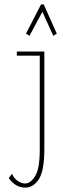

<svg xmlns="http://www.w3.org/2000/svg" viewBox="-20 -685 290 879"><path d="M93 174Q49 172 20 130L35 111Q44 131 60.5 143Q77 155 96 155Q120 155 141 121Q162 87 162 2V-430H57V-449H183V-2Q183 97 157.5 136Q132 175 93 174ZM115 -521 99 -531 168 -665H180L240 -531L224 -521L174 -631Z"/></svg>

Font: Inconsolata UltraCondensed ExtraLight
Style: Regular
Weight: 200
Width: 1
Monospace: yes
Designer: Raph Levien, Cyreal, Brenton Simpson
Foundry: Raph Levien, Cyreal, Google
Version: Version 3.100; ttfautohint (v1.8.4.7-5d5b)